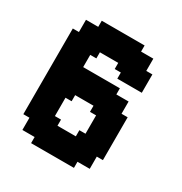

<svg xmlns="http://www.w3.org/2000/svg" viewBox="-143 -694 757 799"><g transform="rotate(30 235.5 -294.0)"><path d="M294.1 -441.2H323.5V-411.8H294.1ZM323.5 -441.2H352.9V-411.8H323.5ZM352.9 -441.2H382.4V-411.8H352.9ZM382.4 -441.2H411.8V-411.8H382.4ZM382.4 -470.6H411.8V-441.2H382.4ZM352.9 -470.6H382.4V-441.2H352.9ZM323.5 -470.6H352.9V-441.2H323.5ZM294.1 -470.6H323.5V-441.2H294.1ZM264.7 -470.6H294.1V-441.2H264.7ZM294.1 -500H323.5V-470.6H294.1ZM323.5 -500H352.9V-470.6H323.5ZM352.9 -500H382.4V-470.6H352.9ZM382.4 -500H411.8V-470.6H382.4ZM352.9 -529.4H382.4V-500H352.9ZM352.9 -558.8H382.4V-529.4H352.9ZM323.5 -558.8H352.9V-529.4H323.5ZM323.5 -529.4H352.9V-500H323.5ZM294.1 -529.4H323.5V-500H294.1ZM294.1 -558.8H323.5V-529.4H294.1ZM294.1 -588.2H323.5V-558.8H294.1ZM264.7 -588.2H294.1V-558.8H264.7ZM235.3 -588.2H264.7V-558.8H235.3ZM205.9 -588.2H235.3V-558.8H205.9ZM176.5 -588.2H205.9V-558.8H176.5ZM147.1 -588.2H176.5V-558.8H147.1ZM117.6 -588.2H147.1V-558.8H117.6ZM117.6 -558.8H147.1V-529.4H117.6ZM88.2 -558.8H117.6V-529.4H88.2ZM58.8 -558.8H88.2V-529.4H58.8ZM147.1 -558.8H176.5V-529.4H147.1ZM176.5 -558.8H205.9V-529.4H176.5ZM205.9 -558.8H235.3V-529.4H205.9ZM235.3 -558.8H264.7V-529.4H235.3ZM264.7 -558.8H294.1V-529.4H264.7ZM264.7 -529.4H294.1V-500H264.7ZM235.3 -529.4H264.7V-500H235.3ZM205.9 -529.4H235.3V-500H205.9ZM176.5 -529.4H205.9V-500H176.5ZM147.1 -529.4H176.5V-500H147.1ZM117.6 -529.4H147.1V-500H117.6ZM88.2 -529.4H117.6V-500H88.2ZM58.8 -529.4H88.2V-500H58.8ZM264.7 -500H294.1V-470.6H264.7ZM235.3 -500H264.7V-470.6H235.3ZM205.9 -500H235.3V-470.6H205.9ZM176.5 -500H205.9V-470.6H176.5ZM147.1 -500H176.5V-470.6H147.1ZM117.6 -500H147.1V-470.6H117.6ZM88.2 -500H117.6V-470.6H88.2ZM58.8 -500H88.2V-470.6H58.8ZM58.8 -470.6H88.2V-441.2H58.8ZM29.4 -470.6H58.8V-441.2H29.4ZM29.4 -500H58.8V-470.6H29.4ZM88.2 -470.6H117.6V-441.2H88.2ZM117.6 -470.6H147.1V-441.2H117.6ZM147.1 -470.6H176.5V-441.2H147.1ZM117.6 -441.2H147.1V-411.8H117.6ZM117.6 -411.8H147.1V-382.4H117.6ZM88.2 -441.2H117.6V-411.8H88.2ZM58.8 -441.2H88.2V-411.8H58.8ZM29.4 -441.2H58.8V-411.8H29.4ZM29.4 -411.8H58.8V-382.4H29.4ZM58.8 -411.8H88.2V-382.4H58.8ZM58.8 -382.4H88.2V-352.9H58.8ZM88.2 -382.4H117.6V-352.9H88.2ZM88.2 -411.8H117.6V-382.4H88.2ZM29.4 -382.4H58.8V-352.9H29.4ZM117.6 -382.4H147.1V-352.9H117.6ZM147.1 -382.4H176.5V-352.9H147.1ZM176.5 -382.4H205.9V-352.9H176.5ZM205.9 -382.4H235.3V-352.9H205.9ZM235.3 -382.4H264.7V-352.9H235.3ZM264.7 -382.4H294.1V-352.9H264.7ZM294.1 -382.4H323.5V-352.9H294.1ZM294.1 -352.9H323.5V-323.5H294.1ZM323.5 -352.9H352.9V-323.5H323.5ZM352.9 -352.9H382.4V-323.5H352.9ZM352.9 -323.5H382.4V-294.1H352.9ZM352.9 -294.1H382.4V-264.7H352.9ZM382.4 -294.1H411.8V-264.7H382.4ZM323.5 -294.1H352.9V-264.7H323.5ZM294.1 -294.1H323.5V-264.7H294.1ZM264.7 -294.1H294.1V-264.7H264.7ZM235.3 -294.1H264.7V-264.7H235.3ZM205.9 -294.1H235.3V-264.7H205.9ZM176.5 -294.1H205.9V-264.7H176.5ZM147.1 -294.1H176.5V-264.7H147.1ZM117.6 -294.1H147.1V-264.7H117.6ZM88.2 -294.1H117.6V-264.7H88.2ZM58.8 -294.1H88.2V-264.7H58.8ZM29.4 -294.1H58.8V-264.7H29.4ZM29.4 -323.5H58.8V-294.1H29.4ZM29.4 -352.9H58.8V-323.5H29.4ZM58.8 -352.9H88.2V-323.5H58.8ZM58.8 -323.5H88.2V-294.1H58.8ZM88.2 -323.5H117.6V-294.1H88.2ZM117.6 -323.5H147.1V-294.1H117.6ZM117.6 -352.9H147.1V-323.5H117.6ZM88.2 -352.9H117.6V-323.5H88.2ZM147.1 -352.9H176.5V-323.5H147.1ZM147.1 -323.5H176.5V-294.1H147.1ZM176.5 -323.5H205.9V-294.1H176.5ZM205.9 -323.5H235.3V-294.1H205.9ZM235.3 -323.5H264.7V-294.1H235.3ZM264.7 -323.5H294.1V-294.1H264.7ZM294.1 -323.5H323.5V-294.1H294.1ZM323.5 -323.5H352.9V-294.1H323.5ZM264.7 -352.9H294.1V-323.5H264.7ZM235.3 -352.9H264.7V-323.5H235.3ZM205.9 -352.9H235.3V-323.5H205.9ZM176.5 -352.9H205.9V-323.5H176.5ZM147.1 -264.7H176.5V-235.3H147.1ZM117.6 -264.7H147.1V-235.3H117.6ZM117.6 -235.3H147.1V-205.9H117.6ZM117.6 -205.9H147.1V-176.5H117.6ZM117.6 -176.5H147.1V-147.1H117.6ZM117.6 -147.1H147.1V-117.6H117.6ZM147.1 -147.1H176.5V-117.6H147.1ZM147.1 -117.6H176.5V-88.2H147.1ZM176.5 -117.6H205.9V-88.2H176.5ZM205.9 -117.6H235.3V-88.2H205.9ZM235.3 -117.6H264.7V-88.2H235.3ZM264.7 -117.6H294.1V-88.2H264.7ZM264.7 -147.1H294.1V-117.6H264.7ZM294.1 -147.1H323.5V-117.6H294.1ZM294.1 -176.5H323.5V-147.1H294.1ZM294.1 -205.9H323.5V-176.5H294.1ZM294.1 -235.3H323.5V-205.9H294.1ZM294.1 -264.7H323.5V-235.3H294.1ZM264.7 -264.7H294.1V-235.3H264.7ZM323.5 -264.7H352.9V-235.3H323.5ZM352.9 -264.7H382.4V-235.3H352.9ZM382.4 -264.7H411.8V-235.3H382.4ZM382.4 -235.3H411.8V-205.9H382.4ZM382.4 -205.9H411.8V-176.5H382.4ZM382.4 -176.5H411.8V-147.1H382.4ZM382.4 -147.1H411.8V-117.6H382.4ZM382.4 -117.6H411.8V-88.2H382.4ZM352.9 -117.6H382.4V-88.2H352.9ZM352.9 -88.2H382.4V-58.8H352.9ZM352.9 -58.8H382.4V-29.4H352.9ZM323.5 -58.8H352.9V-29.4H323.5ZM294.1 -58.8H323.5V-29.4H294.1ZM294.1 -29.4H323.5V0H294.1ZM264.7 -29.4H294.1V0H264.7ZM235.3 -29.4H264.7V0H235.3ZM205.9 -29.4H235.3V0H205.9ZM176.5 -29.4H205.9V0H176.5ZM147.1 -29.4H176.5V0H147.1ZM117.6 -29.4H147.1V0H117.6ZM117.6 -58.8H147.1V-29.4H117.6ZM88.2 -58.8H117.6V-29.4H88.2ZM58.8 -58.8H88.2V-29.4H58.8ZM58.8 -88.2H88.2V-58.8H58.8ZM58.8 -117.6H88.2V-88.2H58.8ZM29.4 -117.6H58.8V-88.2H29.4ZM29.4 -147.1H58.8V-117.6H29.4ZM29.4 -176.5H58.8V-147.1H29.4ZM29.4 -205.9H58.8V-176.5H29.4ZM29.4 -235.3H58.8V-205.9H29.4ZM29.4 -264.7H58.8V-235.3H29.4ZM58.8 -264.7H88.2V-235.3H58.8ZM88.2 -264.7H117.6V-235.3H88.2ZM88.2 -235.3H117.6V-205.9H88.2ZM58.8 -235.3H88.2V-205.9H58.8ZM58.8 -205.9H88.2V-176.5H58.8ZM58.8 -176.5H88.2V-147.1H58.8ZM88.2 -176.5H117.6V-147.1H88.2ZM88.2 -205.9H117.6V-176.5H88.2ZM58.8 -147.1H88.2V-117.6H58.8ZM88.2 -147.1H117.6V-117.6H88.2ZM88.2 -117.6H117.6V-88.2H88.2ZM88.2 -88.2H117.6V-58.8H88.2ZM117.6 -88.2H147.1V-58.8H117.6ZM117.6 -117.6H147.1V-88.2H117.6ZM147.1 -88.2H176.5V-58.8H147.1ZM176.5 -88.2H205.9V-58.8H176.5ZM176.5 -58.8H205.9V-29.4H176.5ZM147.1 -58.8H176.5V-29.4H147.1ZM205.9 -58.8H235.3V-29.4H205.9ZM235.3 -58.8H264.7V-29.4H235.3ZM264.7 -58.8H294.1V-29.4H264.7ZM264.7 -88.2H294.1V-58.8H264.7ZM235.3 -88.2H264.7V-58.8H235.3ZM205.9 -88.2H235.3V-58.8H205.9ZM294.1 -88.2H323.5V-58.8H294.1ZM323.5 -88.2H352.9V-58.8H323.5ZM323.5 -117.6H352.9V-88.2H323.5ZM294.1 -117.6H323.5V-88.2H294.1ZM323.5 -147.1H352.9V-117.6H323.5ZM352.9 -147.1H382.4V-117.6H352.9ZM352.9 -176.5H382.4V-147.1H352.9ZM352.9 -205.9H382.4V-176.5H352.9ZM323.5 -205.9H352.9V-176.5H323.5ZM323.5 -235.3H352.9V-205.9H323.5ZM352.9 -235.3H382.4V-205.9H352.9ZM323.5 -176.5H352.9V-147.1H323.5Z"/></g></svg>

Font: Jersey 20
Style: Regular
Weight: 400
Designer: Sarah Cadigan-Fried
Version: Version 1.000; ttfautohint (v1.8.4.7-5d5b)